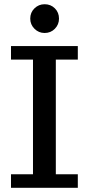

<svg xmlns="http://www.w3.org/2000/svg" viewBox="-20 -888 420 908"><path d="M32 0V-64H136V-606H32V-670H348V-606H244V-64H348V0ZM191 -732Q163 -732 143 -752Q123 -772 123 -800Q123 -829 143 -848.5Q163 -868 191 -868Q220 -868 239.5 -848.5Q259 -829 259 -800Q259 -772 239.5 -752Q220 -732 191 -732Z"/></svg>

Font: Source Serif 4 Caption
Style: Regular
Weight: 400
Designer: Frank Grießhammer
Foundry: Adobe Systems Incorporated
Version: Version 4.004;hotconv 1.0.117;makeotfexe 2.5.65602